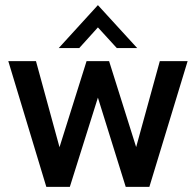

<svg xmlns="http://www.w3.org/2000/svg" viewBox="-20 -725 759 745"><path d="M208 -538.6 359.9 -705.1 512.2 -538.6H433.1L359.9 -618.7L287.6 -538.6ZM159.7 0 12.2 -487.8H119.6L210.9 -153.8L315.9 -487.8H403.3L508.3 -154.3L600.1 -487.8H708L559.6 0H467.8L359.9 -346.2L251 0Z"/></svg>

Font: HK Grotesk SemiBold Legacy
Style: Regular
Weight: 600
Designer: Alfredo Marco Pradil
Foundry: Hanken Design Co.
Version: Version 2.022;PS 002.022;hotconv 1.0.88;makeotf.lib2.5.64775